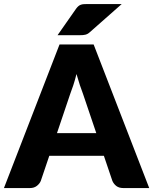

<svg xmlns="http://www.w3.org/2000/svg" viewBox="-33 -954 777 974"><path d="M455.5 -278.5 388 -478Q380.5 -497 372 -522.8Q363.5 -548.5 355 -578.5Q347.5 -548 339 -522Q330.5 -496 323 -477L256 -278.5ZM724 0H593Q571 0 557.5 -10.2Q544 -20.5 537 -36.5L494 -163.5H217L174 -36.5Q168.5 -22.5 154.2 -11.2Q140 0 119 0H-13L269 -728.5H442ZM584.5 -933.5 423 -791Q417 -785.5 411.5 -782.5Q406 -779.5 400 -778Q394 -776.5 387.2 -776Q380.5 -775.5 372 -775.5H259L353.5 -910.5Q359.5 -918.5 365.2 -923.2Q371 -928 377.8 -930.2Q384.5 -932.5 393.2 -933Q402 -933.5 413.5 -933.5Z"/></svg>

Font: Lato 2
Style: Regular
Weight: 900
Designer: Lukasz Dziedzic with Adam Twardoch and Botio Nikoltchev
Foundry: tyPoland Lukasz Dziedzic
Version: Version 2.015; 2015-08-06; http://www.latofonts.com/